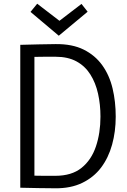

<svg xmlns="http://www.w3.org/2000/svg" viewBox="-20 -1009 684 1032"><path d="M279 -772Q368 -773 429.5 -742.5Q491 -712 529.5 -658.5Q568 -605 585 -534Q602 -463 602 -382Q602 -302 582.5 -231.5Q563 -161 523.5 -108.5Q484 -56 422 -26Q360 4 276 3Q233 3 187 2Q141 1 89 0V-768Q141 -769 188.5 -770.5Q236 -772 279 -772ZM277 -64Q365 -64 418 -106.5Q471 -149 495.5 -221.5Q520 -294 520 -382Q520 -447 507 -505.5Q494 -564 465.5 -609Q437 -654 391 -679Q345 -704 279 -704Q253 -704 218.5 -704Q184 -704 149 -703L165 -719V-49L149 -65Q184 -64 217 -64Q250 -64 277 -64ZM144 -945 180 -989 305 -893H294L418 -988L451 -946L296 -817Z"/></svg>

Font: Yaldevi
Style: Regular
Weight: 400
Designer: Sol Matas, Rajitha Manaperi, Kosala Senevirathne
Foundry: Mooniak
Version: Version 1.100